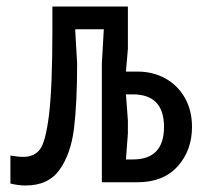

<svg xmlns="http://www.w3.org/2000/svg" viewBox="-20 -560 640 590"><path d="M12 4V-82Q34 -78 53 -78Q84 -78 102 -100Q120 -122 130.5 -206.5Q141 -291 141 -470V-540H373V-410L367 -340H403Q450 -340 488 -319Q526 -298 548 -259.5Q570 -221 570 -170Q570 -98 526 -49Q482 0 403 0H293V-365L299 -470H211L217 -365Q217 -244 207.5 -166Q198 -88 163.5 -39Q129 10 59 10Q36 10 12 4ZM388 -70Q484 -70 484 -170Q484 -270 388 -270H367L373 -190V-150L367 -70Z"/></svg>

Font: Sligoil Micro
Style: Regular
Weight: 400
Designer: Ariel Martín Pérez
Foundry: Igor Stepanchenko
Version: Version 1.001